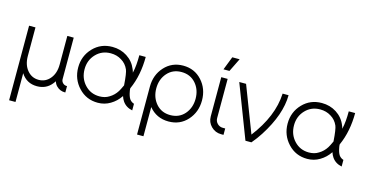

<svg xmlns="http://www.w3.org/2000/svg" viewBox="-87 -1120 3351 1741"><g transform="rotate(15 1588.5 -250.0)"><path d="M270 12Q357 12 409 -54Q413 -59 417 -64.5Q421 -70 424 -76Q428 -64 434.5 -53Q441 -42 451 -32Q483 0 529 0H534V-60H529Q509 -60 494 -75Q479 -90 479 -110V-500H419V-232Q419 -149 376 -98Q334 -48 270 -48Q205 -48 163 -98Q120 -149 120 -232V-500H60V200H120V-70Q172 12 270 12Z M841 -510Q733 -510 661 -435Q588 -359 588 -250Q588 -195 606.5 -148Q625 -101 661 -63Q733 14 841 14Q905 14 958 -18Q985 -34 1007 -55Q1029 -76 1048 -104Q1052 -91 1057.5 -79.5Q1063 -68 1070 -58Q1086 -35 1109 -20.5Q1132 -6 1162 0V-62Q1149 -66 1138.5 -73.5Q1128 -81 1120 -92Q1112 -104 1106 -121.5Q1100 -139 1096 -162Q1095 -167 1094 -174Q1093 -181 1093 -189Q1125 -260 1140 -338Q1155 -416 1155 -500H1095Q1095 -454 1091.5 -411.5Q1088 -369 1079 -332Q1077 -341 1074 -349Q1071 -357 1068 -364Q1041 -431 979 -471Q918 -510 841 -510ZM841 -450Q899 -450 943 -422Q989 -395 1011 -344Q1017 -330 1022.5 -294.5Q1028 -259 1032 -200Q1022 -178 1014 -162.5Q1006 -147 1001 -139Q974 -96 932 -71Q912 -58 889 -52Q866 -46 841 -46Q758 -46 703 -105Q648 -164 648 -250Q648 -334 703 -392Q758 -450 841 -450Z M1505 -452Q1588 -452 1639 -394Q1690 -336 1690 -250Q1690 -165 1639 -106Q1588 -48 1505 -48Q1423 -48 1372 -106Q1321 -165 1321 -250Q1321 -336 1372 -394Q1423 -452 1505 -452ZM1505 -512Q1399 -512 1330 -436Q1261 -360 1261 -250V200H1321V-74Q1391 12 1505 12Q1612 12 1681 -64Q1750 -141 1750 -250Q1750 -360 1681 -436Q1612 -512 1505 -512Z M1864 -500V-132Q1864 -77 1902 -39Q1941 0 1996 0H2019V-60H1996Q1966 -60 1945 -81Q1924 -102 1924 -132V-500ZM1865 -574H1921L1983 -700H1914Z M2033 -500 2225 0H2281Q2303 -26 2321.5 -51Q2340 -76 2356 -101Q2495 -318 2496 -500H2440Q2435 -392 2390.5 -284Q2346 -176 2263 -68L2097 -500Z M2807 -510Q2699 -510 2627 -435Q2554 -359 2554 -250Q2554 -195 2572.5 -148Q2591 -101 2627 -63Q2699 14 2807 14Q2871 14 2924 -18Q2951 -34 2973 -55Q2995 -76 3014 -104Q3018 -91 3023.5 -79.5Q3029 -68 3036 -58Q3052 -35 3075 -20.5Q3098 -6 3128 0V-62Q3115 -66 3104.5 -73.5Q3094 -81 3086 -92Q3078 -104 3072 -121.5Q3066 -139 3062 -162Q3061 -167 3060 -174Q3059 -181 3059 -189Q3091 -260 3106 -338Q3121 -416 3121 -500H3061Q3061 -454 3057.5 -411.5Q3054 -369 3045 -332Q3043 -341 3040 -349Q3037 -357 3034 -364Q3007 -431 2945 -471Q2884 -510 2807 -510ZM2807 -450Q2865 -450 2909 -422Q2955 -395 2977 -344Q2983 -330 2988.5 -294.5Q2994 -259 2998 -200Q2988 -178 2980 -162.5Q2972 -147 2967 -139Q2940 -96 2898 -71Q2878 -58 2855 -52Q2832 -46 2807 -46Q2724 -46 2669 -105Q2614 -164 2614 -250Q2614 -334 2669 -392Q2724 -450 2807 -450Z"/></g></svg>

Font: Unageo
Style: Light
Weight: 300
Designer: Richard Sepsi
Foundry: Richard Sepsi
Version: Version 2.000